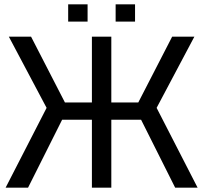

<svg xmlns="http://www.w3.org/2000/svg" viewBox="-20 -870 942 890"><path d="M496 0H406V-315H268L110 0H6L196 -370L21 -700H124L281 -395H406V-700H496V-395H621L778 -700H881L706 -370L896 0H792L634 -315H496ZM296 -770V-850H386V-770ZM516 -770V-850H606V-770Z"/></svg>

Font: Tektur
Style: Regular
Weight: 400
Designer: Adam Jagosz
Foundry: Adam Jagosz
Version: Version 1.005;gftools[0.9.30]